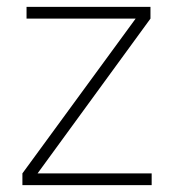

<svg xmlns="http://www.w3.org/2000/svg" viewBox="-20 -537 505 557"><path d="M45 0V-34L373.5 -483H57V-517H416.5V-483L89 -34H420V0Z"/></svg>

Font: Public Sans Thin
Style: Regular
Weight: 100
Designer: The Public Sans project authors (U.S. Web Design System). Libre Franklin designed by Pablo Impallari and Rodrigo Fuenzal
Version: Version 1.008